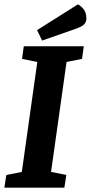

<svg xmlns="http://www.w3.org/2000/svg" viewBox="-25 -860 416 880"><path d="M-5 0 4 -58 75 -72 146 -576 76 -590 84 -648H359L351 -590L280 -576L209 -72L279 -58L270 0ZM168 -674 145 -722 332 -840Q345 -834 358 -818Q371 -802 371 -775Q371 -762 363 -751Q355 -740 325 -729Z"/></svg>

Font: Faustina
Style: Bold Italic
Weight: 700
Italic angle: -8°
Designer: Alfonso Garcia
Foundry: http://www.omnibus-type.com
Version: Version 1.200